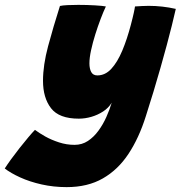

<svg xmlns="http://www.w3.org/2000/svg" viewBox="-158 -505 742 788"><path d="M115.5 263Q62 263 13 252Q-36 241 -75 223.2Q-114 205.5 -138.5 186.5Q-129 171.5 -112.8 149Q-96.5 126.5 -77.8 102.8Q-59 79 -42 58.8Q-25 38.5 -14.5 28Q2 40.5 27.2 54.8Q52.5 69 83.8 79.2Q115 89.5 148 89.5Q178.5 89.5 202.8 73.5Q227 57.5 246 31.5Q265 5.5 278.5 -24.8Q292 -55 300.5 -83.5Q287.5 -62 265.2 -47.5Q243 -33 217 -25.5Q191 -18 165.5 -18Q84.5 -18 51.5 -60.8Q18.5 -103.5 18.5 -173.5Q18.5 -237.5 39.5 -315.8Q60.5 -394 88 -480.5Q99 -483 119.2 -484Q139.5 -485 163.5 -485Q198.5 -485 232 -483Q265.5 -481 276.5 -478.5Q266.5 -457.5 255 -427.2Q243.5 -397 233 -363.5Q222.5 -330 215.8 -299Q209 -268 209 -245Q209 -223 216.5 -209.2Q224 -195.5 241.5 -195.5Q274 -195.5 299 -222.8Q324 -250 343.8 -297Q363.5 -344 379 -403Q383 -418.5 386 -430.5Q389 -442.5 391 -451.8Q393 -461 394.2 -467.5Q395.5 -474 396 -478.5Q410.5 -479.5 424.5 -480.2Q438.5 -481 452 -481Q508.5 -481 563.5 -468.5Q549 -404 526.5 -320Q514.5 -275.5 500.8 -227.2Q487 -179 472 -129Q457 -79 440.5 -28Q412.5 61 369.5 126.2Q326.5 191.5 264.2 227.2Q202 263 115.5 263Z"/></svg>

Font: Grandstander Thin Black
Style: Italic
Weight: 900
Italic angle: -15°
Version: Version 1.200